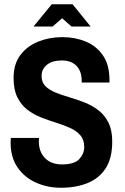

<svg xmlns="http://www.w3.org/2000/svg" viewBox="-20 -873 587 905"><path d="M267 12Q204 12 150 -12Q96 -36 63 -83.5Q30 -131 30 -201Q30 -207 30.5 -213Q31 -219 31 -223H164Q164 -222 163.5 -216.5Q163 -211 163 -207Q163 -158 192 -128Q221 -98 273 -98Q331 -98 354 -123.5Q377 -149 377 -179Q377 -214 359 -235Q341 -256 311.5 -269.5Q282 -283 246.5 -294Q211 -305 175 -319Q139 -333 109.5 -355.5Q80 -378 62 -414Q44 -450 44 -506Q44 -571 76 -613.5Q108 -656 160.5 -677Q213 -698 274 -698Q334 -698 384.5 -677Q435 -656 465.5 -611.5Q496 -567 496 -496V-484H365V-493Q365 -537 340.5 -562.5Q316 -588 272 -588Q226 -588 201 -567.5Q176 -547 176 -515Q176 -485 194 -467Q212 -449 241.5 -437Q271 -425 307 -414.5Q343 -404 378.5 -390Q414 -376 443.5 -353.5Q473 -331 491 -295.5Q509 -260 509 -206Q509 -127 478 -79.5Q447 -32 392.5 -10Q338 12 267 12ZM138 -748 224 -853H322L407 -748H317L273 -787L228 -748Z"/></svg>

Font: Archivo Narrow
Style: Bold
Weight: 700
Designer: Hector Gatti
Foundry: Omnibus-Type
Version: Version 3.002